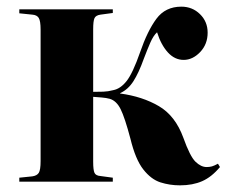

<svg xmlns="http://www.w3.org/2000/svg" viewBox="-20 -546 683 577"><path d="M521 11Q490 11 462 2Q434 -7 410.5 -37Q387 -67 372 -129Q355 -193 342.5 -218Q330 -243 310 -249Q299 -252 285.5 -253Q272 -254 260 -255V-60Q260 -35 264 -26.5Q268 -18 282 -17L319 -12V0H38V-12L77 -16Q91 -18 96.5 -26.5Q102 -35 102 -62V-457Q102 -483 96.5 -492Q91 -501 77 -502L38 -506V-518H319V-507L282 -502Q268 -500 264 -491.5Q260 -483 260 -458V-270Q276 -270 290.5 -270.5Q305 -271 320 -275Q342 -279 360.5 -302.5Q379 -326 401 -389Q423 -453 450 -489.5Q477 -526 525 -526Q558 -526 581 -503.5Q604 -481 604 -448Q604 -413 581.5 -389.5Q559 -366 532 -366Q505 -366 484.5 -388.5Q464 -411 452 -449Q441 -439 432 -418.5Q423 -398 412 -369Q397 -327 381 -302Q365 -277 341 -266V-265Q408 -256 457.5 -227Q507 -198 531 -132Q551 -76 567.5 -60Q584 -44 601 -44Q610 -44 617 -46Q624 -48 635 -54L641 -44Q616 -14 587.5 -1.5Q559 11 521 11Z"/></svg>

Font: Literata 72pt
Style: Bold
Weight: 700
Designer: Latin by Veronika Burian and Jose Scaglione. Greek by Irene Vlachou. Cyrillic by Vera Evstafieva.
Foundry: TypeTogether
Version: Version 3.002